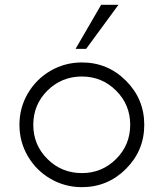

<svg xmlns="http://www.w3.org/2000/svg" viewBox="-20 -770 681 800"><path d="M294.9 -566.4 401.4 -750H473.6L338.9 -566.4ZM321.3 9.8Q250.5 9.8 190.7 -24.9Q130.9 -59.6 95.9 -119.4Q61 -179.2 61 -250Q61 -320.8 95.9 -380.6Q130.9 -440.4 190.7 -475.1Q250.5 -509.8 321.3 -509.8Q428.7 -509.8 504.9 -433.6Q581.1 -357.4 581.1 -250Q581.1 -142.6 504.9 -66.4Q428.7 9.8 321.3 9.8ZM321.3 -48.8Q404.8 -48.8 463.6 -107.4Q522.5 -166 522.5 -250Q522.5 -334 463.6 -392.6Q404.8 -451.2 321.3 -451.2Q236.8 -451.2 177.7 -392.6Q118.7 -334 118.7 -250Q118.7 -166 177.7 -107.4Q236.8 -48.8 321.3 -48.8Z"/></svg>

Font: Now Alt Light
Style: Regular
Weight: 300
Designer: Alfredo Marco Pradil
Foundry: Alfredo Marco Pradil
Version: Version 1.002;PS 001.002;hotconv 1.0.88;makeotf.lib2.5.64775